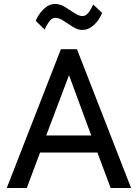

<svg xmlns="http://www.w3.org/2000/svg" viewBox="-20 -948 695 968"><path d="M14 0 287 -700H368L641 0H538L471 -179H182L115 0ZM213 -265H440L328 -569ZM205 -799 160 -843Q174 -877 200.5 -902.5Q227 -928 258 -928Q283 -928 307.5 -913Q332 -898 355 -882.5Q378 -867 396 -867Q412 -867 425 -883Q438 -899 450 -925L495 -883Q479 -844 452 -820.5Q425 -797 396 -797Q372 -797 347.5 -812.5Q323 -828 300.5 -843Q278 -858 259 -858Q242 -858 228.5 -840Q215 -822 205 -799Z"/></svg>

Font: Zen Kaku Gothic Antique Medium
Style: Regular
Weight: 500
Designer: Yoshimichi Ohira
Foundry: Positype
Version: Version 1.002